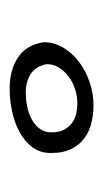

<svg xmlns="http://www.w3.org/2000/svg" viewBox="77 -804 223 418"><g transform="rotate(-90 189.0 -594.5)"><path d="M306.6 -611.3Q306.6 -588.4 294.7 -568.6Q282.7 -548.8 263.4 -534.2Q244.1 -519.5 219.2 -511.2Q194.3 -502.9 168.9 -502.9Q150.9 -502.9 132.6 -507.1Q114.3 -511.2 99.4 -521.5Q84.5 -531.7 75 -549.8Q65.4 -567.9 65.4 -595.7Q65.4 -619.6 78.4 -636.5Q91.3 -653.3 111.8 -664.3Q132.3 -675.3 157.2 -680.4Q182.1 -685.5 206.1 -685.5Q245.6 -685.5 273.2 -667.5Q300.8 -649.4 306.6 -611.3ZM258.8 -604.5Q254.9 -627.9 238 -639.2Q221.2 -650.4 196.3 -650.4Q181.6 -650.4 166.3 -647.2Q150.9 -644 138.4 -637.2Q126 -630.4 118.2 -619.9Q110.4 -609.4 110.4 -594.7Q110.4 -577.6 116.2 -566.9Q122.1 -556.2 131.1 -549.6Q140.1 -543 151.4 -540.5Q162.6 -538.1 173.8 -538.1Q189.5 -538.1 204.8 -543.2Q220.2 -548.3 232.2 -557.4Q244.1 -566.4 251.5 -578.4Q258.8 -590.3 258.8 -604.5Z"/></g></svg>

Font: Meie Script
Style: Regular
Weight: 400
Version: Version 1.001